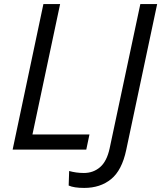

<svg xmlns="http://www.w3.org/2000/svg" viewBox="-20 -734 791 942"><path d="M42 0 192.9 -713.9H274.9L139.2 -74.2H418.9L403.3 0ZM393.1 188Q342.8 188 316.9 176.3L319.3 105Q335 109.4 353.3 112.1Q371.6 114.7 391.6 114.7Q438 114.7 471.2 85.9Q504.4 57.1 518.1 -6.8L668.5 -713.9H751L599.1 2.4Q578.1 101.6 525.1 144.8Q472.2 188 393.1 188Z"/></svg>

Font: Open Sans
Style: Italic
Weight: 400
Italic angle: -12°
Designer: Monotype Design Team
Foundry: Monotype Imaging Inc.
Version: Version 3.000; ttfautohint (v1.8.4)